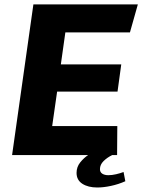

<svg xmlns="http://www.w3.org/2000/svg" viewBox="-20 -706 648 874"><path d="M35 0 132 -686H607.5L571.5 -558.5H277.5L257 -413H532L515 -289H240L217.5 -132H514L513 0ZM423 147.5Q381 147.5 354.8 130.5Q328.5 113.5 328.5 81Q328.5 54 345.2 33.2Q362 12.5 381 0H490.5Q468 11 451.5 27.2Q435 43.5 435 64Q435 78 445.8 84.8Q456.5 91.5 473 91.5Q490 91.5 508.2 87.2Q526.5 83 542.5 77L550.5 119Q519 133 485.2 140.2Q451.5 147.5 423 147.5Z"/></svg>

Font: Chivo Mono Medium
Style: Italic
Weight: 500
Italic angle: -8.05°
Monospace: yes
Designer: Hector Gatti
Foundry: Omnibus-Type
Version: Version 1.008